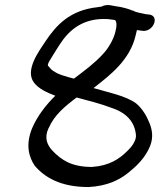

<svg xmlns="http://www.w3.org/2000/svg" viewBox="-20 -661 644 774"><path d="M203 -275C166 -239 130 -193 109 -143C82 -76 97 -27 120 7C159 53 223 93 336 93H337C412 89 461 65 499 34C532 7 565 -24 585 -72C600 -110 592 -141 583 -164C571 -194 554 -223 529 -244C487 -275 418 -288 357 -306C425 -359 504 -419 527 -519L532 -540C532 -540 534 -539 538 -539L552 -537C596 -529 625 -594 584 -602L567 -604C545 -609 528 -611 517 -618H515C499 -625 472 -633 446 -636L424 -640C412 -642 399 -640 388 -634C384 -634 379 -633 373 -632C262 -620 207 -560 163 -494C138 -456 79 -378 117 -328C135 -304 168 -288 203 -275ZM192 -436C200 -450 210 -464 221 -482C259 -541 316 -590 415 -584L439 -581C442 -580 441 -581 444 -580C451 -573 451 -555 446 -537V-536C438 -501 416 -465 394 -442C361 -406 322 -377 278 -344C244 -353 214 -361 197 -374H196C187 -380 182 -386 180 -389H179V-390C177 -393 174 -395 173 -396C173 -408 179 -414 192 -436ZM176 -145 177 -146C198 -196 242 -233 289 -268C338 -255 389 -242 433 -225C492 -205 524 -167 528 -116C530 -95 511 -69 495 -54H494V-53C460 -19 420 7 351 12C268 12 228 -16 193 -52C170 -76 157 -105 176 -145Z"/></svg>

Font: Stray Cat
Style: ExBdExtObl
Weight: 800
Version: Version 1.0